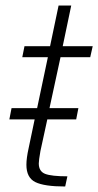

<svg xmlns="http://www.w3.org/2000/svg" viewBox="-20 -678 357 698"><path d="M200 -470 160 -285H265L257 -244H152L127 -129Q121 -95 121 -84Q121 -55 144 -46Q167 -37 225 -37L217 0Q141 0 108.5 -16Q76 -32 76 -79Q76 -103 84 -139L106 -244H14L22 -285H115L154 -470H61L69 -510H162L193 -658H239L208 -510H317L308 -470Z"/></svg>

Font: Saira Semi Condensed ExtraLight
Style: Italic
Weight: 200
Width: 4
Italic angle: -12°
Designer: Hector Gatti with collaboration of the Omnibus-Type team
Foundry: Omnibus-Type
Version: Version 1.001; ttfautohint (v1.8)